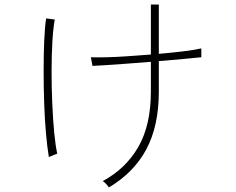

<svg xmlns="http://www.w3.org/2000/svg" viewBox="-20 -792 1040 845"><path d="M459 33Q455 26 447 17.5Q439 9 432 5Q533 -49 588.5 -145Q644 -241 644 -389V-520Q592 -516 541 -512Q490 -508 449.5 -505.5Q409 -503 387 -502L380 -540Q407 -539 449 -540Q491 -541 541.5 -544.5Q592 -548 644 -552V-772H679V-555Q736 -560 786 -566Q836 -572 866 -579V-540Q838 -537 788 -532.5Q738 -528 679 -523V-389Q679 -238 624 -135Q569 -32 459 33ZM195 -101Q188 -142 182.5 -203Q177 -264 174.5 -335.5Q172 -407 172 -478.5Q172 -550 174.5 -610.5Q177 -671 183 -711L221 -706Q214 -668 210.5 -608Q207 -548 207 -477.5Q207 -407 210 -337Q213 -267 218.5 -209Q224 -151 232 -116Z"/></svg>

Font: Zen Kaku Gothic New Light
Style: Regular
Weight: 300
Designer: Yoshimichi Ohira
Foundry: Positype
Version: Version 1.002